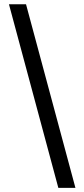

<svg xmlns="http://www.w3.org/2000/svg" viewBox="-20 -782 400 911"><path d="M256.8 109.4 22.5 -761.7H103.5L337.9 109.4Z"/></svg>

Font: Inter-Regular
Style: Regular
Weight: 400
Designer: Rasmus Andersson
Foundry: rsms
Version: Version 4.000;git-a52131595